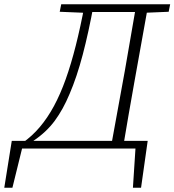

<svg xmlns="http://www.w3.org/2000/svg" viewBox="-56 -694 815 897"><path d="M-36 183 -1 -36H634L603 183H565L578 -17L596 0H26L52 -20L2 183ZM461 0 527 -362Q541 -440 554 -518Q567 -596 581 -674H637L572 -312Q558 -234 544.5 -156Q531 -78 518 0ZM223 -639 230 -674H355L351 -634H344ZM601 -634 604 -674H739L732 -639L613 -634ZM100 -15 50 -27Q94 -58 130 -100.5Q166 -143 196 -198.5Q226 -254 251 -324Q276 -394 298 -481Q320 -568 340 -674H382Q358 -543 330.5 -438.5Q303 -334 269 -255Q239 -183 200 -130Q161 -77 100 -36ZM352 -638 355 -674H604L601 -638Z"/></svg>

Font: Source Serif 4 Light
Style: Italic
Weight: 300
Italic angle: -12°
Designer: Frank Grießhammer
Foundry: Adobe Systems Incorporated
Version: Version 4.004;hotconv 1.0.116;makeotfexe 2.5.65601